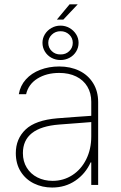

<svg xmlns="http://www.w3.org/2000/svg" viewBox="-20 -840 549 872"><path d="M240.2 -302.7Q276.9 -305.7 320.6 -308.8Q364.3 -312 394.5 -314V-377.9Q394.5 -417 376.7 -446.8Q358.9 -476.6 325.9 -492.7Q293 -508.8 249 -508.8Q191.4 -508.8 150.1 -483.2Q108.9 -457.5 98.6 -412.1H65.4Q71.8 -450.7 97.4 -479.2Q123 -507.8 162.6 -522.9Q202.1 -538.1 249 -538.1Q299.8 -538.1 339.8 -518.8Q379.9 -499.5 402.8 -462.6Q425.8 -425.8 425.8 -376V0H394.5V-102.5H391.6Q368.2 -50.8 322.3 -19.5Q276.4 11.7 216.8 11.7Q171.9 11.7 134 -6.8Q96.2 -25.4 74 -60.8Q51.8 -96.2 51.8 -144.5Q51.8 -209.5 96.4 -252Q141.1 -294.4 240.2 -302.7ZM218.8 -18.6Q268.1 -18.6 308.3 -44.4Q348.6 -70.3 371.6 -116.5Q394.5 -162.6 394.5 -220.7V-285.6L351.6 -282.2Q264.2 -274.9 249 -274.4Q84 -261.7 84 -144.5Q84 -106.9 101.6 -78.4Q119.1 -49.8 149.9 -34.2Q180.7 -18.6 218.8 -18.6ZM295.9 -820.3H333L267.6 -751H238.3ZM172.9 -645.5Q172.9 -666.5 183.8 -684.3Q194.8 -702.1 213.6 -712.9Q232.4 -723.6 254.9 -723.6Q276.9 -723.6 295.7 -712.9Q314.5 -702.1 325.7 -684.3Q336.9 -666.5 336.9 -645.5Q336.9 -624 325.9 -606Q314.9 -587.9 295.9 -577.6Q276.9 -567.4 254.9 -567.4Q232.4 -567.4 213.6 -577.6Q194.8 -587.9 183.8 -606Q172.9 -624 172.9 -645.5ZM310.5 -645.5Q310.5 -667.5 294.4 -682.9Q278.3 -698.2 254.9 -698.2Q231.4 -698.2 215.3 -682.6Q199.2 -667 199.2 -645.5Q199.2 -623 215.3 -607.7Q231.4 -592.3 254.9 -592.8Q278.3 -592.3 294.4 -607.7Q310.5 -623 310.5 -645.5Z"/></svg>

Font: Pretendard Std Thin
Style: Regular
Weight: 100
Designer: Base glyphs from Inter by Rasmus Andersson; Hangeul glyphs from Noto Sans CJK(Source Han Sans) by Jang Soo-young and Kan
Foundry: Kil Hyung-jin
Version: Version 1.309